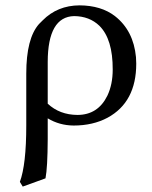

<svg xmlns="http://www.w3.org/2000/svg" viewBox="-20 -459 568 717"><path d="M149.9 207 64.9 237.8 54.2 220.2Q78.1 155.8 78.1 9.8V-184.1Q78.1 -315.4 125.5 -369.1Q130.9 -375 139.2 -382.8Q194.3 -438.5 276.9 -439Q357.9 -438.5 409.2 -398.9Q478.5 -344.7 487.8 -245.6Q488.8 -232.9 488.8 -221.2Q488.8 -77.6 381.8 -19.5Q327.1 9.8 254.9 9.8Q201.7 9.3 158.2 -17.1V61Q157.7 167 149.9 207ZM400.9 -199.2Q401.4 -313 351.1 -362.8Q314 -398.4 256.8 -398.9Q158.7 -396.5 158.2 -228V-71.8Q202.6 -30.3 269 -29.8Q345.7 -29.8 380.9 -101.6Q400.9 -143.6 400.9 -199.2Z"/></svg>

Font: Linux Biolinum Capitals O
Style: Small Caps
Weight: 400
Designer: Philipp H. Poll
Foundry: Philipp H. Poll
Version: Version 1.0.4